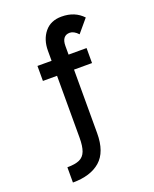

<svg xmlns="http://www.w3.org/2000/svg" viewBox="-168 -808 895 1116"><g transform="rotate(-20 280.0 -250.5)"><path d="M85.2 214.4V120Q133.8 120 160.8 107.7Q187.8 95.4 199.2 65.2Q210.6 35 210.6 -18V-400.2H123.2V-493H210.6V-555.2Q210.6 -624 247.5 -669.4Q284.4 -714.8 351.8 -714.8Q394 -714.8 426.6 -701.2Q459.2 -687.6 483.4 -661.6L416.4 -582Q403.2 -596.4 390.1 -603.3Q377 -610.2 365 -610.2Q340.8 -610.2 328.2 -594.1Q315.6 -578 315.6 -546.8V-493H427V-400.2H315.6V-7.4Q315.6 109 255.3 161.7Q195 214.4 85.2 214.4Z"/></g></svg>

Font: Hanken Grotesk
Style: Regular
Weight: 400
Designer: Alfredo Marco Pradil
Foundry: Hanken Design Co.
Version: Version 3.013